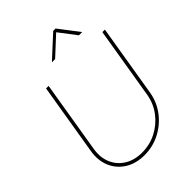

<svg xmlns="http://www.w3.org/2000/svg" viewBox="-269 -1076 1208 1208"><g transform="rotate(-45 334.5 -472.5)"><path d="M287.6 7.8Q212.9 7.8 158.7 -25.9Q104.5 -59.6 79.6 -117.9Q54.7 -176.3 66.9 -250L146 -727.5H168.5L89.4 -248Q78.1 -180.7 100.3 -127.9Q122.6 -75.2 171.4 -44.9Q220.2 -14.6 288.1 -14.6Q357.4 -14.6 416.7 -45.4Q476.1 -76.2 516.4 -129.4Q556.6 -182.6 567.9 -250L647 -727.5H669.4L590.3 -248Q578.1 -174.3 534.4 -116.5Q490.7 -58.6 426.3 -25.4Q361.8 7.8 287.6 7.8ZM316.9 -817.9H288.1L288.6 -818.4L433.6 -951.7H455.1L557.1 -818.4L556.6 -817.9H528.3L440.9 -932.6Z"/></g></svg>

Font: Inter Display Thin
Style: Italic
Weight: 100
Italic angle: -9.39999°
Designer: Rasmus Andersson
Foundry: rsms
Version: Version 4.000;git-a52131595